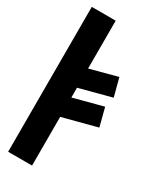

<svg xmlns="http://www.w3.org/2000/svg" viewBox="-217 -923 809 987"><g transform="rotate(30 187.5 -430.0)"><path d="M159 0V-289L361 -342L333 -450L159 -404V-462L348 -512L320 -619L159 -576V-860H17V0Z"/></g></svg>

Font: Ny Stormning
Style: Hf
Weight: 700
Designer: Robert Jablonski, Mew Too
Foundry: Cannot Into Space Fonts
Version: Version 0.90